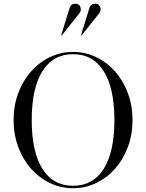

<svg xmlns="http://www.w3.org/2000/svg" viewBox="-20 -981 774 1017"><path d="M367 -706Q433 -706 490.5 -678Q548 -650 590.5 -601.5Q633 -553 657.5 -487Q682 -421 682 -345Q682 -269 657.5 -203Q633 -137 590.5 -88.5Q548 -40 490.5 -12Q433 16 367 16Q301 16 243.5 -12Q186 -40 143.5 -88.5Q101 -137 76.5 -203Q52 -269 52 -345Q52 -421 76.5 -487Q101 -553 143.5 -601.5Q186 -650 243.5 -678Q301 -706 367 -706ZM148 -345Q148 -177 204.5 -87Q261 3 367 3Q473 3 529.5 -87Q586 -177 586 -345Q586 -513 529.5 -603.5Q473 -694 367 -694Q261 -694 204.5 -603.5Q148 -513 148 -345ZM349 -940Q356 -961 380 -961Q394 -961 401 -952Q408 -943 408 -930Q408 -920 400 -910Q392 -900 372 -875L307 -793L304 -794ZM454 -940Q461 -961 485 -961Q499 -961 506 -952Q513 -943 513 -930Q513 -920 505 -910Q497 -900 477 -875L412 -793L409 -794Z"/></svg>

Font: Libre Caslon Display
Style: Regular
Weight: 400
Designer: Pablo Impallari, Rodrigo Fuenzalida
Foundry: Pablo Impallari, Rodrigo Fuenzalida
Version: Version 1.002; ttfautohint (v1.5)